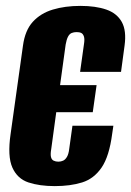

<svg xmlns="http://www.w3.org/2000/svg" viewBox="-20 -620 445 652"><path d="M166 12Q114 12 76.5 -0.5Q39 -13 22 -51Q5 -89 16 -165L58 -465Q65 -517 91.5 -546Q118 -575 159.5 -587.5Q201 -600 253 -600Q305 -600 341 -587.5Q377 -575 393.5 -545.5Q410 -516 403 -465L391 -376H252L265 -469Q268 -487 265 -496Q262 -505 256 -508Q250 -511 240 -511Q231 -511 223.5 -508Q216 -505 211 -495.5Q206 -486 203 -469L184 -331H308L295 -239H171L154 -114Q151 -97 153 -87.5Q155 -78 162 -74.5Q169 -71 178 -71Q187 -71 194.5 -74.5Q202 -78 207.5 -87.5Q213 -97 215 -114L226 -193H365L361 -166Q351 -89 325 -51Q299 -13 259 -0.5Q219 12 166 12Z"/></svg>

Font: Alumni Sans ExtraBold
Style: Italic
Weight: 800
Italic angle: -8°
Designer: Robert E. Leuschke
Foundry: Robert E. Leuschke
Version: Version 1.016